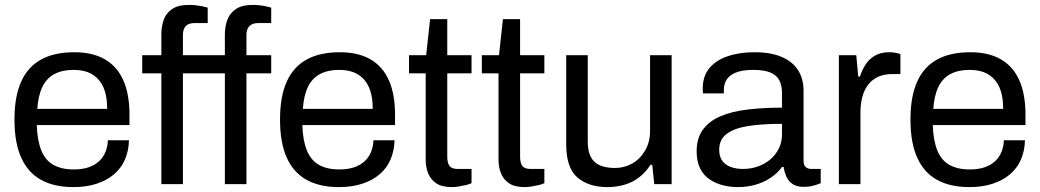

<svg xmlns="http://www.w3.org/2000/svg" viewBox="-20 -751 4242 783"><path d="M279 12Q201 12 147.5 -17.5Q94 -47 66.5 -108Q39 -169 39 -263Q39 -358 66.5 -418.5Q94 -479 148 -508.5Q202 -538 283 -538Q357 -538 407 -509.5Q457 -481 482.5 -424.5Q508 -368 508 -283V-241H130Q132 -178 148.5 -137.5Q165 -97 198 -78.5Q231 -60 281 -60Q315 -60 340.5 -68.5Q366 -77 383.5 -93Q401 -109 410 -131Q419 -153 420 -179H506Q505 -137 490 -101.5Q475 -66 446 -41Q417 -16 375 -2Q333 12 279 12ZM132 -307H417Q417 -351 407 -381Q397 -411 378.5 -430Q360 -449 335.5 -457.5Q311 -466 280 -466Q234 -466 202 -449Q170 -432 153 -397Q136 -362 132 -307Z M638 0V-452H560V-526H638V-610Q638 -641 647 -668.5Q656 -696 681 -713.5Q706 -731 751 -731Q765 -731 778.5 -729.5Q792 -728 804.5 -725.5Q817 -723 827 -720V-657H774Q749 -657 737.5 -644.5Q726 -632 726 -609V-526H897V-610Q897 -641 906.5 -668.5Q916 -696 941 -713.5Q966 -731 1011 -731Q1024 -731 1038 -729.5Q1052 -728 1064 -725.5Q1076 -723 1086 -720V-657H1034Q1009 -657 997 -644.5Q985 -632 985 -609V-526H1086V-452H985V0H897V-452H726V0Z M1362 12Q1284 12 1230.5 -17.5Q1177 -47 1149.5 -108Q1122 -169 1122 -263Q1122 -358 1149.5 -418.5Q1177 -479 1231 -508.5Q1285 -538 1366 -538Q1440 -538 1490 -509.5Q1540 -481 1565.5 -424.5Q1591 -368 1591 -283V-241H1213Q1215 -178 1231.5 -137.5Q1248 -97 1281 -78.5Q1314 -60 1364 -60Q1398 -60 1423.5 -68.5Q1449 -77 1466.5 -93Q1484 -109 1493 -131Q1502 -153 1503 -179H1589Q1588 -137 1573 -101.5Q1558 -66 1529 -41Q1500 -16 1458 -2Q1416 12 1362 12ZM1215 -307H1500Q1500 -351 1490 -381Q1480 -411 1461.5 -430Q1443 -449 1418.5 -457.5Q1394 -466 1363 -466Q1317 -466 1285 -449Q1253 -432 1236 -397Q1219 -362 1215 -307Z M1823 12Q1782 12 1759 -3.5Q1736 -19 1726 -44.5Q1716 -70 1716 -99V-452H1648V-526H1718L1734 -673H1804V-526H1903V-452H1804V-112Q1804 -87 1813 -74.5Q1822 -62 1847 -62H1903V-4Q1893 1 1879 4Q1865 7 1850.5 9.5Q1836 12 1823 12Z M2120 12Q2079 12 2056 -3.5Q2033 -19 2023 -44.5Q2013 -70 2013 -99V-452H1945V-526H2015L2031 -673H2101V-526H2200V-452H2101V-112Q2101 -87 2110 -74.5Q2119 -62 2144 -62H2200V-4Q2190 1 2176 4Q2162 7 2147.5 9.5Q2133 12 2120 12Z M2457 12Q2381 12 2335 -27Q2289 -66 2289 -163V-526H2377V-175Q2377 -142 2385 -121Q2393 -100 2408 -88Q2423 -76 2443.5 -71Q2464 -66 2488 -66Q2526 -66 2558 -84Q2590 -102 2610.5 -136.5Q2631 -171 2631 -217V-526H2719V0H2648L2640 -79H2633Q2612 -47 2585.5 -27Q2559 -7 2526.5 2.5Q2494 12 2457 12Z M2988 12Q2959 12 2930 5Q2901 -2 2876 -18Q2851 -34 2836 -62.5Q2821 -91 2821 -134Q2821 -188 2847 -223Q2873 -258 2919.5 -277.5Q2966 -297 3030 -304.5Q3094 -312 3169 -312V-372Q3169 -401 3159 -422Q3149 -443 3123.5 -454.5Q3098 -466 3051 -466Q3006 -466 2979.5 -454.5Q2953 -443 2942.5 -425Q2932 -407 2932 -385V-370H2847Q2846 -375 2846 -380Q2846 -385 2846 -392Q2846 -440 2872.5 -472.5Q2899 -505 2947 -521.5Q2995 -538 3057 -538Q3123 -538 3167.5 -519Q3212 -500 3234.5 -465Q3257 -430 3257 -381V-96Q3257 -77 3266 -69.5Q3275 -62 3288 -62H3327V-4Q3313 2 3296 6.5Q3279 11 3257 11Q3231 11 3214 0.5Q3197 -10 3188 -28.5Q3179 -47 3176 -70H3169Q3151 -45 3123.5 -26.5Q3096 -8 3062 2Q3028 12 2988 12ZM3010 -62Q3042 -62 3070.5 -72Q3099 -82 3121 -100.5Q3143 -119 3156 -145Q3169 -171 3169 -202V-246Q3088 -246 3031 -237Q2974 -228 2943.5 -205Q2913 -182 2913 -140Q2913 -113 2925 -96Q2937 -79 2959 -70.5Q2981 -62 3010 -62Z M3401 0V-526H3472L3480 -439H3487Q3495 -464 3509 -486.5Q3523 -509 3547 -523.5Q3571 -538 3606 -538Q3621 -538 3633.5 -535.5Q3646 -533 3652 -530V-449H3619Q3585 -449 3560.5 -437.5Q3536 -426 3520 -405Q3504 -384 3496.5 -355Q3489 -326 3489 -293V0Z M3933 12Q3855 12 3801.5 -17.5Q3748 -47 3720.5 -108Q3693 -169 3693 -263Q3693 -358 3720.5 -418.5Q3748 -479 3802 -508.5Q3856 -538 3937 -538Q4011 -538 4061 -509.5Q4111 -481 4136.5 -424.5Q4162 -368 4162 -283V-241H3784Q3786 -178 3802.5 -137.5Q3819 -97 3852 -78.5Q3885 -60 3935 -60Q3969 -60 3994.5 -68.5Q4020 -77 4037.5 -93Q4055 -109 4064 -131Q4073 -153 4074 -179H4160Q4159 -137 4144 -101.5Q4129 -66 4100 -41Q4071 -16 4029 -2Q3987 12 3933 12ZM3786 -307H4071Q4071 -351 4061 -381Q4051 -411 4032.5 -430Q4014 -449 3989.5 -457.5Q3965 -466 3934 -466Q3888 -466 3856 -449Q3824 -432 3807 -397Q3790 -362 3786 -307Z"/></svg>

Font: Archivo SemiBold
Style: Regular
Weight: 400
Version: Version 2.001